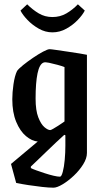

<svg xmlns="http://www.w3.org/2000/svg" viewBox="-20 -688 475 890"><path d="M228 182Q207 182 175.5 178.5Q144 175 111.5 170Q79 165 55 160L31 72L155 -32Q128 -34 100.5 -57Q73 -80 55 -123.5Q37 -167 37 -228Q37 -259 42.5 -297.5Q48 -336 59 -359Q67 -370 87.5 -386.5Q108 -403 133 -420Q158 -437 179.5 -448.5Q201 -460 210 -460Q216 -460 240 -456.5Q264 -453 294.5 -448.5Q325 -444 350 -440Q375 -436 383 -434V21Q383 46 365.5 74Q348 102 322 126.5Q296 151 270 166.5Q244 182 228 182ZM213 -85Q216 -85 226.5 -91Q237 -97 249.5 -105Q262 -113 270.5 -119Q279 -125 279 -125V-377Q267 -382 246.5 -387.5Q226 -393 207.5 -397Q189 -401 182 -398Q163 -391 154 -348Q145 -305 145 -231Q145 -176 157.5 -144Q170 -112 186 -98.5Q202 -85 213 -85ZM258 131Q265 131 271 108.5Q277 86 280 53Q283 20 283 -12V-61L278 -63Q262 -49 240 -28Q218 -7 195 15Q172 37 153 55.5Q134 74 123 84V91Q130 95 148 101.5Q166 108 187.5 115Q209 122 228 126.5Q247 131 258 131ZM223 -538Q190 -538 160 -555Q130 -572 107.5 -595.5Q85 -619 75 -639L106 -668Q131 -643 159.5 -626Q188 -609 223 -609Q259 -609 288 -626Q317 -643 341 -668L373 -639Q363 -619 340.5 -595.5Q318 -572 287.5 -555Q257 -538 223 -538Z"/></svg>

Font: Grenze Gotisch Medium
Style: Regular
Weight: 500
Designer: Renata Polastri
Foundry: Omnibus-Type
Version: Version 1.001